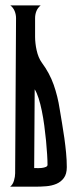

<svg xmlns="http://www.w3.org/2000/svg" viewBox="-20 -704 288 724"><path d="M112.3 -564.5Q112.3 -553.2 113.8 -540.3Q115.2 -527.3 118.2 -514.2Q121.1 -501 126 -489Q130.9 -477.1 137.7 -467.8Q167 -428.2 182.4 -384.5Q197.8 -340.8 205.1 -292.5Q209.5 -266.1 214.1 -238.5Q218.8 -210.9 222.7 -183.1Q226.6 -155.3 229.2 -127.7Q231.9 -100.1 231.9 -73.7Q231.9 -47.9 220.9 -33Q210 -18.1 192.6 -10.7Q175.3 -3.4 154.1 -1.7Q132.8 0 112.3 0H18.1Q28.3 -7.8 32.7 -22.9Q37.1 -38.1 37.1 -50.3L40.5 -635.3Q40.5 -649.4 35.2 -662.4Q29.8 -675.3 19 -683.6H133.3Q122.1 -674.3 117.2 -661.9Q112.3 -649.4 112.3 -635.3ZM108.9 -70.3Q112.8 -70.3 121.1 -70.1Q129.4 -69.8 137.9 -70.8Q146.5 -71.8 152.8 -74.5Q159.2 -77.1 159.2 -82.5Q159.2 -98.1 157.7 -122.1Q156.2 -146 153.6 -173.6Q150.9 -201.2 147 -230.5Q143.1 -259.8 137.7 -286.1Q132.3 -312.5 125.5 -333.7Q118.7 -355 110.8 -367.2Z"/></svg>

Font: XAYAX
Style: Regular
Weight: 400
Designer: Peter Wiegel
Foundry: Peter Wiegel
Version: Version 1.000 2009 initial release